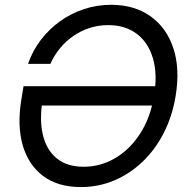

<svg xmlns="http://www.w3.org/2000/svg" viewBox="-20 -758 776 789"><path d="M312.5 10.7Q217.3 10.7 156.7 -35.2Q96.2 -81.1 73.2 -161.6Q50.3 -242.2 67.4 -346.7L76.7 -403.8H641.6L628.4 -324.2H123L155.3 -348.1Q141.6 -267.6 155.8 -205.6Q169.9 -143.6 211.9 -108.2Q253.9 -72.8 323.7 -72.8Q393.1 -72.8 453.4 -108.2Q513.7 -143.6 555.9 -209Q598.1 -274.4 612.8 -363.3Q627.9 -453.1 608.4 -518.6Q588.9 -584 541.5 -619.4Q494.1 -654.8 424.8 -654.8Q385.3 -654.8 349.1 -643.3Q313 -631.8 282 -610.6Q251 -589.4 227.1 -560.3Q203.1 -531.2 187 -495.6H95.2Q113.8 -549.3 147.7 -593.8Q181.6 -638.2 226.8 -670.7Q272 -703.1 325.4 -720.7Q378.9 -738.3 436.5 -738.3Q532.2 -738.3 598.4 -691.2Q664.6 -644 692.4 -559.8Q720.2 -475.6 701.7 -363.3Q688 -279.8 652.6 -210.9Q617.2 -142.1 564.9 -92.5Q512.7 -43 448.5 -16.1Q384.3 10.7 312.5 10.7Z"/></svg>

Font: Inter 24pt
Style: Italic
Weight: 400
Italic angle: -9.3988°
Designer: Rasmus Andersson
Foundry: rsms
Version: Version 4.001;git-66647c0bb